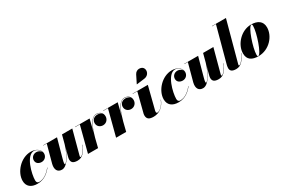

<svg xmlns="http://www.w3.org/2000/svg" viewBox="83 -1846 4313 2952"><g transform="rotate(-30 2239.0 -370.0)"><path d="M454.5 -129.5 451 -132C400 -69.5 325 -2 235.5 -2C209 -2 190.5 -17 190.5 -53C190.5 -167 263 -456.5 400 -456.5C437.5 -456.5 491.5 -424.5 508.5 -375.5C492 -403.5 455.5 -422 423 -422C368 -422 326.5 -382.5 326.5 -330C326.5 -275 371 -248 421 -248C475 -248 517.5 -289.5 517.5 -345C517.5 -414 448.5 -470 351.5 -470C170.5 -470 20 -295.5 20 -144C20 -45 87 10 198.5 10C324.5 10 400 -64 454.5 -129.5Z M813.5 -460H567.5V-455.5H629L544 -141C522 -49 555.5 10 633 10C720.5 10 798 -117.5 846 -248L809.5 -110C806.5 -98.5 804 -83 804 -70C804 -18.5 833.5 10 910.5 10C1001.5 10 1047 -57 1098 -163.5L1093.5 -165C1030 -27 985 -16 976 -16C971.5 -16 969.5 -19 969.5 -24C969.5 -28 969.5 -32.5 971.5 -39L1084.5 -460H902L862 -309.5C814 -143 734.5 -40.5 716 -40.5C705 -40.5 702 -55 723.5 -133Z M1216.5 -455.5 1098 0H1277L1317 -160.5C1349 -281.5 1408.5 -465 1514 -465C1554.5 -465 1588 -448 1605 -418C1587.5 -440.5 1556.5 -452.5 1522 -452.5C1468 -452.5 1422.5 -415 1422.5 -358.5C1422.5 -303.5 1465.5 -265 1520.5 -265C1578.5 -265 1622 -309.5 1622 -368.5C1622 -430.5 1575 -469.5 1514.5 -469.5C1430 -469.5 1375.5 -361 1340.5 -254L1392 -460H1133V-455.5Z M1715.5 -455.5 1597 0H1776L1816 -160.5C1848 -281.5 1907.5 -465 2013 -465C2053.5 -465 2087 -448 2104 -418C2086.5 -440.5 2055.5 -452.5 2021 -452.5C1967 -452.5 1921.5 -415 1921.5 -358.5C1921.5 -303.5 1964.5 -265 2019.5 -265C2077.5 -265 2121 -309.5 2121 -368.5C2121 -430.5 2074 -469.5 2013.5 -469.5C1929 -469.5 1874.5 -361 1839.5 -254L1891 -460H1632V-455.5Z M2428 -569C2508 -579.5 2536 -662.5 2503 -710.5C2476 -749.5 2388 -762.5 2350.5 -688L2283.5 -553.5L2285 -550.5ZM2487 -162.5 2483.5 -164C2449 -72.5 2382.5 -16.5 2339.5 -16.5C2327 -16.5 2322 -29 2322 -39.5C2322 -45 2323 -52 2324 -58L2426 -460H2155.5V-455.5H2236.5L2147 -105.5C2145 -99.5 2144.5 -88 2144.5 -81.5C2144.5 -13.5 2183.5 10 2260.5 10C2369.5 10 2447.5 -60.5 2487 -162.5Z M2959.5 -129.5 2956 -132C2905 -69.5 2830 -2 2740.5 -2C2714 -2 2695.5 -17 2695.5 -53C2695.5 -167 2768 -456.5 2905 -456.5C2942.5 -456.5 2996.5 -424.5 3013.5 -375.5C2997 -403.5 2960.5 -422 2928 -422C2873 -422 2831.5 -382.5 2831.5 -330C2831.5 -275 2876 -248 2926 -248C2980 -248 3022.5 -289.5 3022.5 -345C3022.5 -414 2953.5 -470 2856.5 -470C2675.5 -470 2525 -295.5 2525 -144C2525 -45 2592 10 2703.5 10C2829.5 10 2905 -64 2959.5 -129.5Z M3318.5 -460H3072.5V-455.5H3134L3049 -141C3027 -49 3060.5 10 3138 10C3225.5 10 3303 -117.5 3351 -248L3314.5 -110C3311.5 -98.5 3309 -83 3309 -70C3309 -18.5 3338.5 10 3415.5 10C3506.5 10 3552 -57 3603 -163.5L3598.5 -165C3535 -27 3490 -16 3481 -16C3476.5 -16 3474.5 -19 3474.5 -24C3474.5 -28 3474.5 -32.5 3476.5 -39L3589.5 -460H3407L3367 -309.5C3319 -143 3239.5 -40.5 3221 -40.5C3210 -40.5 3207 -55 3228.5 -133Z M3914 -163.5 3909.5 -165C3846 -27 3801 -16 3792 -16C3788 -16 3785.5 -19 3785.5 -24C3785.5 -28.5 3786 -33.5 3787.5 -39L3980 -750H3731V-745.5H3800L3633.5 -129C3630.5 -117.5 3623 -91.5 3623 -66.5C3623 -19 3649 10 3726 10C3817.5 10 3863 -57 3914 -163.5Z M4122.5 10C4313.5 10 4455.5 -155 4455.5 -310C4455.5 -420 4378 -470 4262 -470C4086 -470 3934 -304.5 3934 -144.5C3934 -34.5 4006.5 10 4122.5 10ZM4118 5.5C4107 5.5 4103.5 -5.5 4103.5 -24.5C4103.5 -143.5 4212.5 -465.5 4266.5 -465.5C4277.5 -465.5 4281 -454.5 4281 -435.5C4281 -316.5 4172 5.5 4118 5.5Z"/></g></svg>

Font: Bodoni* 36pt Fatface
Style: Italic
Weight: 900
Italic angle: -13°
Version: Version 2.3